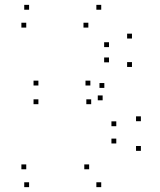

<svg xmlns="http://www.w3.org/2000/svg" viewBox="-20 -760 660 790"><path d="M396.5 10V-10H376.5V10ZM559.7 -139.3V-159.3H539.7V-139.3ZM559.7 -261.3V-281.3H539.7V-261.3ZM409.3 -398.3V-418.3H389.3V-398.3ZM402.3 -347.3V-367.3H382.3V-347.3ZM523 -484.5V-504.5H503V-484.5ZM523 -601.5V-621.5H503V-601.5ZM396.5 -720V-740H376.5V-720ZM99.7 -720V-740H79.7V-720ZM88 -646.5V-666.5H68V-646.5ZM343.5 -646.5V-666.5H323.5V-646.5ZM428.5 -566.2V-586.2H408.5V-566.2ZM428.5 -503.5V-523.5H408.5V-503.5ZM351.8 -408.2V-428.2H331.8V-408.2ZM138 -408.2V-428.2H118V-408.2ZM138 -331.3V-351.3H118V-331.3ZM355.2 -331.3V-351.3H335.2V-331.3ZM458.5 -240.7V-260.7H438.5V-240.7ZM458.5 -169.7V-189.7H438.5V-169.7ZM346.8 -63.5V-83.5H326.8V-63.5ZM88 -63.5V-83.5H68V-63.5ZM99.7 10V-10H79.7V10Z"/></svg>

Font: Monaspace Krypton Dots Var
Style: Regular
Weight: 400
Designer: Riley Cran and the Lettermatic Team
Version: Version 1.100 (Monaspace Krypton Dots)